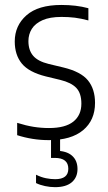

<svg xmlns="http://www.w3.org/2000/svg" viewBox="-20 -570 446 794"><path d="M182.5 9.5Q147 9.5 114.5 4.2Q82 -1 51 -11V-62Q87.5 -50.5 119 -45.5Q150.5 -40.5 182.5 -40.5Q250 -40.5 283.2 -67Q316.5 -93.5 316.5 -141.5Q316.5 -184.5 295.5 -206.5Q274.5 -228.5 229.5 -239.5L169.5 -254Q99.5 -271.5 70.2 -307.2Q41 -343 41 -398.5Q41 -464 89.5 -506.8Q138 -549.5 233.5 -549.5Q265 -549.5 292.2 -546.2Q319.5 -543 345.5 -536V-485.5Q315.5 -493.5 289.8 -496.8Q264 -500 234.5 -500Q186 -500 155.8 -486.5Q125.5 -473 111.5 -450.5Q97.5 -428 97.5 -400Q97.5 -362.5 117 -339.5Q136.5 -316.5 181.5 -305.5L242 -291Q314.5 -273.5 343.8 -237.5Q373 -201.5 373 -144.5Q373 -73 323.8 -31.8Q274.5 9.5 182.5 9.5ZM207.5 204Q187.5 204 166.2 199.5Q145 195 129 187V152.5Q150 163 170 167Q190 171 208 171Q235.5 171 249 160.2Q262.5 149.5 262.5 128Q262.5 83 206.5 83H191V-10H228.5V69.5L210.5 53.5Q254.5 53.5 277.5 73.5Q300.5 93.5 300.5 129Q300.5 163.5 276.8 183.8Q253 204 207.5 204Z"/></svg>

Font: Encode Sans SemiCondensed Light
Style: Regular
Weight: 300
Width: 4
Designer: Multiple Designers
Foundry: Impallari Type
Version: Version 3.002